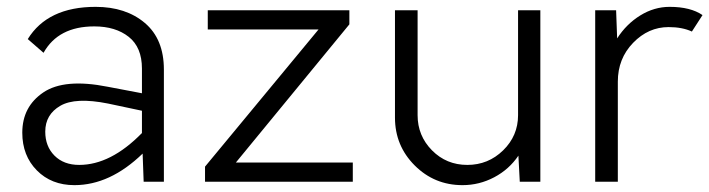

<svg xmlns="http://www.w3.org/2000/svg" viewBox="-20 -530 2069 560"><path d="M259 -510Q347 -510 402.5 -463Q458 -416 458 -327V0H399L396 -82Q301 10 197 10Q130 10 87.5 -33Q45 -76 45 -143Q45 -219 106.5 -260.5Q168 -302 294 -277L394 -258V-330Q394 -392 355.5 -422.5Q317 -453 255 -453Q150 -453 107 -376L61 -416Q119 -510 259 -510ZM211 -49Q303 -49 394 -142V-207L295 -228Q200 -247 156 -221.5Q112 -196 112 -146Q112 -103 139 -76Q166 -49 211 -49Z M578 0V-44L909 -444H586V-500H999V-459L668 -56H1009V0Z M1491 -500H1556V0H1496L1492 -76Q1465 -36 1421.5 -13Q1378 10 1329 10Q1247 10 1189.5 -47.5Q1132 -105 1132 -187V-500H1198V-194Q1198 -134 1240 -91.5Q1282 -49 1343 -49Q1404 -49 1447.5 -91.5Q1491 -134 1491 -194Z M1933 -510Q1994 -510 2029 -486L1998 -438Q1970 -451 1930 -451Q1871 -451 1826.5 -405Q1782 -359 1782 -292V0H1716V-500H1777L1780 -418Q1807 -460 1847.5 -485Q1888 -510 1933 -510Z"/></svg>

Font: Orkney Light
Style: Regular
Weight: 300
Designer: Samuel Oakes and Alfredo Marco Pradil
Foundry: Alfredo Marco Pradil
Version: 1.0; ttfautohint (v1.5)